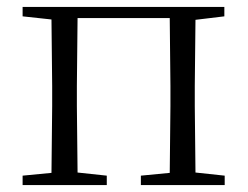

<svg xmlns="http://www.w3.org/2000/svg" viewBox="-20 -532 712 552"><path d="M45 -485 128 -476 130 -285V-227L128 -35L45 -27V0H287V-27L203 -36L201 -227V-285L203 -480H468L470 -285V-227L468 -35L385 -27V0H626V-27L542 -36L540 -227V-285L542 -475L625 -485V-512H45Z"/></svg>

Font: Noto Serif CJK TC Light
Style: Regular
Weight: 300
Designer: Ryoko NISHIZUKA 西塚涼子 (kana & ideographs); Frank Grießhammer (Latin, Greek & Cyrillic); Wenlong ZHANG 张文龙 (bopomofo); San
Foundry: Adobe
Version: Version 2.001;hotconv 1.1.0;makeotfexe 2.6.0